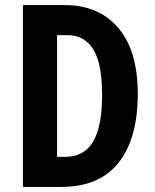

<svg xmlns="http://www.w3.org/2000/svg" viewBox="-20 -785 607 754"><path d="M521 -416Q521 -241 445.5 -146Q370 -51 222 -51H70V-765H235Q367 -765 444 -676Q521 -587 521 -416ZM381 -411Q381 -535 346.5 -591Q312 -647 244 -647H204V-169H235Q311 -169 346 -229.5Q381 -290 381 -411Z"/></svg>

Font: Noto Sans Tamil UI ExtraCondensed
Style: Bold
Weight: 700
Width: 2
Designer: Jelle Bosma - Monotype Design Team
Foundry: Monotype Imaging Inc.
Version: Version 2.004; ttfautohint (v1.8.4.7-5d5b)